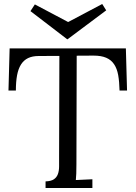

<svg xmlns="http://www.w3.org/2000/svg" viewBox="-20 -943 680 963"><path d="M579.6 -488.8Q578.6 -533.2 572.8 -566.2Q566.9 -599.1 552.2 -620.8Q537.6 -642.6 512.7 -653.3Q487.8 -664.1 449.2 -664.1L364.7 -663.6L363.3 -119.1Q363.3 -65.4 360.4 -40L443.4 -43.9V0H208.5V-33.2Q236.3 -34.2 250.5 -43.9Q264.6 -53.7 270.5 -70.1Q276.4 -86.4 276.4 -108.4Q276.4 -130.4 276.4 -155.8L277.8 -662.6L174.3 -662.1Q142.6 -662.1 120.8 -651.6Q99.1 -641.1 85.4 -619.6Q71.8 -598.1 65.7 -565.7Q59.6 -533.2 59.6 -488.8H22.5L28.3 -700.2H611.3L617.2 -488.8ZM318.8 -746.1H316.9L132.8 -887.2L154.8 -920.9L320.8 -833H322.8L492.7 -922.9L512.7 -891.1Z"/></svg>

Font: Lora
Style: Regular
Weight: 400
Designer: Olga Karpushina, Alexei Vanyashin
Foundry: Cyreal (www.cyreal.org, a@cyreal.org)
Version: Version 1.014